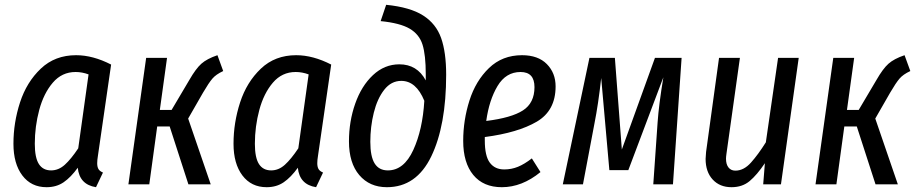

<svg xmlns="http://www.w3.org/2000/svg" viewBox="-20 -768 3833 800"><path d="M443 -499 388 -119Q385 -101 385 -88Q385 -73 390 -64Q395 -55 409 -49L380 12Q311 1 304 -69Q275 -29 245 -8.5Q215 12 174 12Q110 12 73 -37Q36 -86 36 -169Q36 -257 63.5 -341.5Q91 -426 150 -482Q209 -538 297 -538Q367 -538 443 -499ZM125 -169Q125 -111 142 -84.5Q159 -58 193 -58Q224 -58 250 -81.5Q276 -105 306 -150L349 -458Q322 -468 295 -468Q238 -468 200 -423.5Q162 -379 143.5 -310Q125 -241 125 -169Z M910 -472Q880 -458 865 -440.5Q850 -423 826 -382L764 -274L858 0H765L687 -241H635L602 0H515L589 -527H676L646 -310H695L769 -435Q796 -482 819 -502.5Q842 -523 886 -538Z M1360 -499 1305 -119Q1302 -101 1302 -88Q1302 -73 1307 -64Q1312 -55 1326 -49L1297 12Q1228 1 1221 -69Q1192 -29 1162 -8.5Q1132 12 1091 12Q1027 12 990 -37Q953 -86 953 -169Q953 -257 980.5 -341.5Q1008 -426 1067 -482Q1126 -538 1214 -538Q1284 -538 1360 -499ZM1042 -169Q1042 -111 1059 -84.5Q1076 -58 1110 -58Q1141 -58 1167 -81.5Q1193 -105 1223 -150L1266 -458Q1239 -468 1212 -468Q1155 -468 1117 -423.5Q1079 -379 1060.5 -310Q1042 -241 1042 -169Z M1434 -179Q1434 -262 1460 -336Q1486 -410 1534 -455Q1582 -500 1644 -500Q1718 -500 1754 -433V-459Q1754 -539 1740.5 -582Q1727 -625 1687 -648.5Q1647 -672 1566 -680L1589 -748Q1689 -738 1743 -703.5Q1797 -669 1818 -609.5Q1839 -550 1839 -457Q1839 -245 1777 -116.5Q1715 12 1592 12Q1520 12 1477 -38.5Q1434 -89 1434 -179ZM1748 -348Q1714 -431 1652 -431Q1610 -431 1581 -394Q1552 -357 1537.5 -298.5Q1523 -240 1523 -177Q1523 -116 1541 -87Q1559 -58 1596 -58Q1663 -58 1702 -143Q1741 -228 1748 -348Z M2000 -197V-183Q2000 -118 2021 -90Q2042 -62 2081 -62Q2111 -62 2138 -73Q2165 -84 2196 -108L2232 -51Q2155 12 2071 12Q1994 12 1952 -39Q1910 -90 1910 -181Q1910 -267 1936 -349Q1962 -431 2017.5 -484.5Q2073 -538 2155 -538Q2222 -538 2258.5 -501Q2295 -464 2295 -408Q2295 -307 2216.5 -261Q2138 -215 2000 -197ZM2006 -264Q2111 -277 2159 -308Q2207 -339 2207 -405Q2207 -468 2149 -468Q2088 -468 2053 -409.5Q2018 -351 2006 -264Z M2784 0H2702L2720 -258Q2725 -331 2744 -446L2598 -59H2519L2485 -443Q2473 -334 2457 -254L2409 0H2325L2436 -527H2542L2571 -145L2709 -527H2820Z M2920 -106Q2920 -115 2922 -135L2976 -527H3063L3007 -128Q3005 -114 3005 -107Q3005 -83 3015.5 -70Q3026 -57 3044 -57Q3079 -57 3109 -90.5Q3139 -124 3171 -175L3222 -527H3308L3234 0H3160L3167 -88Q3134 -39 3103.5 -13.5Q3073 12 3028 12Q2979 12 2949.5 -20Q2920 -52 2920 -106Z M3773 -472Q3743 -458 3728 -440.5Q3713 -423 3689 -382L3627 -274L3721 0H3628L3550 -241H3498L3465 0H3378L3452 -527H3539L3509 -310H3558L3632 -435Q3659 -482 3682 -502.5Q3705 -523 3749 -538Z"/></svg>

Font: Fira Sans Extra Condensed
Style: Italic
Weight: 400
Width: 3
Italic angle: -8°
Designer: Carrois Corporate & Edenspiekermann AG
Foundry: Carrois Corporate GbR & Edenspiekermann AG
Version: Version 4.203